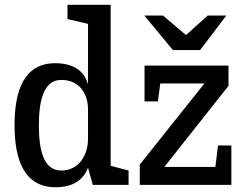

<svg xmlns="http://www.w3.org/2000/svg" viewBox="-20 -775 1030 805"><path d="M349 -421C334 -479 285 -510 212 -510C80 -510 41 -394 41 -250C41 -106 81 10 213 10C287 10 330 -21 349 -72L369 0H519V-60L444 -80V-755H263V-695L349 -675ZM237 -440C311 -440 349 -384 349 -316V-193C349 -125 311 -60 237 -60C161 -60 143 -149 143 -249C143 -349 161 -440 237 -440ZM586 -350H642L652 -425H837L566 -85V0H950V-165H894L883 -75H669L938 -415V-500H586ZM929 -710H851L760 -628L663 -710H585L705 -565H819Z"/></svg>

Font: Hermeneus One
Style: Regular
Weight: 400
Designer: Rodrigo Fuenzalida, Pablo Impallari
Foundry: Pablo Impallari, Rodrigo Fuenzalida
Version: Version 1.002